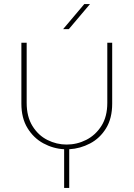

<svg xmlns="http://www.w3.org/2000/svg" viewBox="-20 -720 656 943"><path d="M295 203V13Q241 10 193 -16Q145 -42 115 -91Q85 -140 85 -211V-510H111V-215Q111 -147 139.5 -101Q168 -55 213 -32.5Q258 -10 307 -10Q358 -10 403.5 -33Q449 -56 478 -101.5Q507 -147 507 -215V-510H531V-211Q531 -139 501 -90Q471 -41 422.5 -15.5Q374 10 320 13V203ZM290 -577 394 -700H422L318 -577Z"/></svg>

Font: MuseoModerno Thin Thin
Style: Regular
Weight: 250
Version: Version 1.003